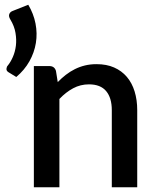

<svg xmlns="http://www.w3.org/2000/svg" viewBox="-20 -788 658 808"><path d="M99 -768Q121.5 -730 129.5 -688.8Q137.5 -647.5 131 -607.2Q124.5 -567 103.8 -530Q83 -493 48.5 -464L15 -484.5Q6.5 -490 7.2 -498.8Q8 -507.5 13 -512.5Q24.5 -526.5 34 -548Q43.5 -569.5 46.8 -595.2Q50 -621 45.2 -649.5Q40.5 -678 23.5 -706Q15.5 -719 19 -728.5Q22.5 -738 33.5 -742ZM223 -442.5Q239.5 -459.5 257.2 -473.2Q275 -487 295 -497Q315 -507 337.5 -512.5Q360 -518 386.5 -518Q428.5 -518 460.2 -504Q492 -490 513.8 -464.5Q535.5 -439 546.5 -403.2Q557.5 -367.5 557.5 -324.5V0H450.5V-324.5Q450.5 -376 426.8 -404.5Q403 -433 354.5 -433Q318.5 -433 287.8 -416.5Q257 -400 230 -371.5V0H122.5V-510H187.5Q209.5 -510 215.5 -489.5Z"/></svg>

Font: Lato 2
Style: Regular
Weight: 600
Designer: Lukasz Dziedzic with Adam Twardoch and Botio Nikoltchev
Foundry: tyPoland Lukasz Dziedzic
Version: Version 2.015; 2015-08-06; http://www.latofonts.com/